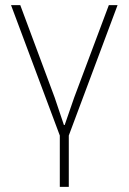

<svg xmlns="http://www.w3.org/2000/svg" viewBox="-20 -528 501 748"><path d="M213 0 23 -508H59L193 -148L229 -41H232L269 -148L404 -508H438L248 0V200H213Z"/></svg>

Font: IBM Plex Sans ExtLt
Style: Regular
Weight: 200
Designer: Mike Abbink, Paul van der Laan, Pieter van Rosmalen
Foundry: Bold Monday
Version: Version 3.005